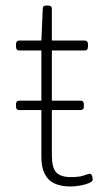

<svg xmlns="http://www.w3.org/2000/svg" viewBox="-20 -670 382 696"><path d="M50 -271Q38 -271 38 -284V-292Q38 -305 50 -305H272Q284 -305 284 -292V-284Q284 -271 272 -271ZM236 6Q201 6 177.5 -5Q154 -16 142 -40Q130 -64 130 -101V-487H50Q38 -487 38 -501V-509Q38 -523 50 -523H130L135 -638Q135 -645 138.5 -647.5Q142 -650 150 -650H153Q161 -650 164.5 -647Q168 -644 168 -638V-523H287Q299 -523 299 -509V-501Q299 -487 287 -487H168V-107Q168 -62 184 -45Q200 -28 237 -28Q268 -28 284 -34Q300 -40 307 -40Q309 -40 311 -37.5Q313 -35 314 -31.5Q315 -28 315.5 -24.5Q316 -21 316 -18Q316 -12 303 -6.5Q290 -1 271.5 2.5Q253 6 236 6Z"/></svg>

Font: Asap Thin
Style: Regular
Weight: 250
Designer: Pablo Cosgaya
Foundry: Omnibus-Type
Version: Version 3.001